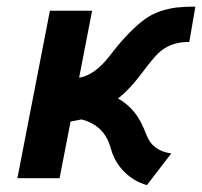

<svg xmlns="http://www.w3.org/2000/svg" viewBox="-20 -530 601 571"><path d="M331.1 -237.3Q359.9 -220.7 379.6 -196.3Q399.4 -171.9 415.5 -128.9Q433.1 -81.5 489.3 -73.7L417 20.5Q378.4 9.8 349.6 -19Q320.8 -47.9 310.1 -86.9Q299.8 -124.5 277.8 -145.3Q255.9 -166 222.7 -174.8L189.9 -168.5L157.2 0H31.7L128.4 -498H253.9L215.3 -298.8Q261.7 -306.6 305.7 -363.3Q335.9 -402.8 361.6 -429.2Q387.2 -455.6 409.4 -471.9Q431.6 -488.3 456.8 -496.6Q481.9 -504.9 504.9 -507.6Q527.8 -510.3 561 -510.3L543 -405.3Q511.2 -405.3 488.5 -396Q465.8 -386.7 449.5 -370.4Q433.1 -354 408.2 -320.8Q366.7 -264.6 331.1 -237.3Z"/></svg>

Font: Fantasque Sans Mono
Style: Bold Italic
Weight: 700
Italic angle: -11°
Monospace: yes
Designer: Jany Belluz
Version: Version 1.7.1